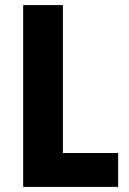

<svg xmlns="http://www.w3.org/2000/svg" viewBox="-20 -827 505 754"><path d="M71 -93H444V-226H227V-807H71Z"/></svg>

Font: Noto Sans Kannada UI Condensed ExtraBold
Style: Regular
Weight: 800
Width: 3
Designer: Jelle Bosma - Monotype Design Team
Foundry: Monotype Imaging Inc.
Version: Version 2.005